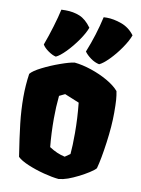

<svg xmlns="http://www.w3.org/2000/svg" viewBox="-93 -905 715 977"><g transform="rotate(10 264.5 -416.0)"><path d="M499.5 -370.6Q499.5 -302.2 487.5 -215.1Q475.6 -127.9 461.9 -78.1Q453.6 -67.9 429.7 -52.7Q405.8 -37.6 381.8 -25.4Q349.6 -9.3 326.2 -1Q302.7 7.3 279.3 9.8Q246.1 6.8 201.2 -4.9Q156.2 -16.6 117.4 -33Q78.6 -49.3 61.5 -66.4Q46.4 -163.1 38.3 -233.4Q30.3 -303.7 30.3 -370.1Q30.3 -431.2 39.1 -491.2Q52.7 -508.3 94.7 -529.5Q136.7 -550.8 184.1 -567.6Q231.4 -584.5 256.8 -587.9Q297.4 -584 344.2 -568.4Q391.1 -552.7 430.9 -529.8Q470.7 -506.8 491.7 -481.9Q496.1 -460.4 497.8 -436.8Q499.5 -413.1 499.5 -370.6ZM202.1 -289.6Q202.1 -211.4 209 -142.6Q249 -116.2 290 -107.4L316.9 -126Q320.8 -166.5 320.8 -234.4Q320.8 -311 312.5 -390.6L237.3 -421.4L208 -407.2Q202.1 -348.6 202.1 -289.6ZM157.2 -601.1Q177.2 -609.9 207.3 -640.6Q237.3 -671.4 263.7 -709.5Q290 -747.6 299.8 -775.4Q271.5 -814.9 238.5 -828.4Q205.6 -841.8 165.5 -841.8Q161.6 -841.8 157 -841.6Q152.3 -841.3 143.6 -841.3Q135.3 -802.7 119.6 -750.7Q104 -698.7 86.4 -651.4Q95.2 -635.7 117.4 -620.1Q139.6 -604.5 157.2 -601.1ZM380.9 -601.1Q400.9 -609.9 430.4 -639.9Q460 -669.9 486.1 -707.8Q512.2 -745.6 522.9 -775.4Q495.6 -812 454.6 -826.7Q413.6 -841.3 377.9 -841.3Q376.5 -841.3 374.3 -841.1Q372.1 -840.8 362.3 -840.8Q341.3 -746.6 303.7 -653.3Q314.9 -637.2 336.2 -621.6Q357.4 -606 380.9 -601.1Z"/></g></svg>

Font: Fruktur
Style: Regular
Weight: 400
Designer: Viktoriya Grabowska
Foundry: Viktoriya Grabowska
Version: Version 1.004; ttfautohint (v1.4.1)